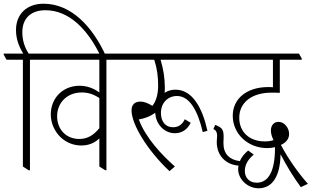

<svg xmlns="http://www.w3.org/2000/svg" viewBox="-44 -910 1675 1032"><path d="M110 5H117V-589H219V-595L203 -622H110C88 -656 76 -694 76 -737C76 -811 122 -855 200 -855C329 -855 428 -750 495 -612H524C453 -766 340 -890 190 -890C99 -890 42 -833 42 -749C42 -703 56 -662 81 -622H-24V-616L-9 -589H79V-15Z M393 -128C432 -128 464 -141 490 -166V-15L522 5H528V-589H630V-595L615 -622H171V-616L186 -589H490V-413C459 -436 423 -449 383 -449C296 -449 229 -385 229 -295C229 -247 250 -203 282 -172C311 -145 349 -128 393 -128ZM263 -285C263 -359 318 -413 395 -413C430 -413 458 -404 490 -383V-221C458 -182 425 -163 382 -163C312 -163 263 -214 263 -285Z M867 10 896 -15C823 -80 739 -169 702 -268C715 -270 730 -274 744 -279C762 -286 777 -294 790 -304C792 -275 802 -249 820 -229C839 -207 866 -194 896 -194C935 -194 964 -215 981 -250L949 -269C937 -242 916 -226 886 -226C845 -226 821 -257 821 -303C821 -356 857 -394 907 -394C976 -394 1019 -314 1046 -200L1071 -207C1044 -329 991 -428 899 -428C877 -428 857 -422 841 -411C842 -420 842 -430 842 -440C842 -490 834 -540 819 -589H1095V-595L1080 -622H582V-616L597 -589H785C800 -544 806 -499 806 -451C806 -400 794 -365 775 -341C753 -355 731 -364 711 -364C680 -364 663 -347 663 -317C663 -242 747 -103 867 10Z M1346 102C1419 102 1462 39 1464 -81C1496 -19 1532 40 1573 96L1611 78C1565 27 1506 -54 1466 -131C1495 -144 1510 -165 1510 -190C1510 -221 1486 -255 1453 -255C1428 -255 1412 -236 1412 -208C1412 -193 1417 -176 1426 -157C1413 -152 1397 -150 1379 -150C1297 -150 1242 -200 1242 -277C1242 -358 1308 -412 1415 -412C1430 -412 1442 -412 1460 -411V-589H1578V-595L1563 -622H1047V-616L1062 -589H1423V-441C1414 -442 1405 -442 1397 -442C1282 -442 1207 -379 1207 -288C1207 -190 1289 -114 1392 -114C1407 -114 1422 -116 1434 -119C1434 -117 1434 -115 1434 -113C1434 10 1399 72 1336 72C1297 72 1272 46 1272 9C1272 -26 1291 -55 1320 -79L1290 -101C1270 -85 1254 -65 1245 -44C1190 -51 1157 -82 1157 -140C1157 -151 1158 -163 1158 -174C1158 -206 1153 -221 1126 -233L1113 -239L1103 -217C1118 -209 1123 -198 1123 -180C1123 -170 1121 -158 1121 -147C1121 -70 1174 -24 1238 -20C1237 -14 1236 -7 1236 -1C1236 53 1286 102 1346 102Z"/></svg>

Font: Noto Serif Devanagari Condensed ExtraLight
Style: Regular
Weight: 200
Width: 3
Designer: Universal Thirst, Indian Type Foundry and the Monotype Design Team
Foundry: Monotype Imaging Inc.
Version: Version 2.004